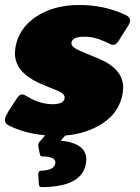

<svg xmlns="http://www.w3.org/2000/svg" viewBox="-25 -537 570 782"><path d="M130.8 170.8Q132.5 158.3 141.7 158.3Q195.8 156.7 200 129.2Q200 128.3 200 126.7L200.8 125.8Q200.8 100 146.7 100Q139.2 100 137.5 91.7L131.7 62.5Q130.8 59.2 130.8 54.2V50.8Q131.7 45.8 135 41.7L159.2 14.2Q79.2 6.7 15.8 -23.3Q-5 -32.5 -5 -48.3Q-5 -49.2 -4.6 -51.2Q-4.2 -53.3 -4.2 -54.2Q-3.3 -61.7 9.2 -83.3L41.7 -133.3Q52.5 -152.5 65.8 -152.5Q72.5 -152.5 87.5 -143.3Q102.5 -134.2 108.3 -131.7Q150 -112.5 188.3 -112.5Q238.3 -112.5 238.3 -140.8Q238.3 -156.7 201.7 -170.8Q156.7 -188.3 131.7 -200Q35.8 -245 35.8 -320Q35.8 -326.7 37.5 -341.7Q50 -420.8 121.7 -468.8Q193.3 -516.7 298.3 -516.7Q395.8 -516.7 480 -479.2Q505 -469.2 505 -452.5Q505 -443.3 492.5 -425L458.3 -370.8Q448.3 -354.2 435 -354.2Q429.2 -354.2 404.2 -366.7Q360.8 -387.5 320 -387.5Q265.8 -387.5 265.8 -360Q265.8 -345 302.5 -329.2Q343.3 -311.7 372.5 -300Q476.7 -258.3 476.7 -180Q476.7 -174.2 475 -159.2Q462.5 -81.7 396.7 -37.1Q330.8 7.5 240.8 15L222.5 35.8Q326.7 46.7 326.7 112.5Q326.7 117.5 325 129.2Q309.2 225 143.3 225Q133.3 225 133.3 212.5Z"/></svg>

Font: BoonTook Mon
Style: Italic
Weight: 400
Italic angle: -9°
Designer: Sungsit Sawaiwan
Foundry: FontUni
Version: Version 3.0